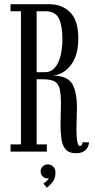

<svg xmlns="http://www.w3.org/2000/svg" viewBox="-20 -720 451 912"><path d="M342 8Q308 8 292.2 -10Q276.5 -28 272 -58.8Q267.5 -89.5 267.5 -127.5Q267.5 -153.5 268.5 -179Q269.5 -204.5 269.5 -225.5Q269.5 -274 263 -299.2Q256.5 -324.5 237.8 -334Q219 -343.5 182.5 -343.5H154V-34H202.5V0H30V-34H79.5V-666.5H30V-700H214Q274 -700 313 -661.8Q352 -623.5 352 -537.5Q352 -479.5 334.5 -441.5Q317 -403.5 289.8 -383.8Q262.5 -364 233 -361Q302 -359 323.8 -320.5Q345.5 -282 345.5 -206Q345.5 -180.5 344.2 -154.5Q343 -128.5 343 -104.5Q343 -88.5 344.2 -70.5Q345.5 -52.5 349.2 -39.5Q353 -26.5 360.5 -26.5Q365 -26.5 368.2 -31.8Q371.5 -37 372 -44H403Q400.5 -17.5 383.2 -4.8Q366 8 342 8ZM154 -377H193Q222 -377 240.5 -398.5Q259 -420 267.8 -456Q276.5 -492 276.5 -535.5Q276.5 -596.5 260 -631.5Q243.5 -666.5 197.5 -666.5H154ZM203 171.5 186 152Q190.5 149.5 200.2 141.2Q210 133 211.5 126Q210.5 127.5 206 127.5Q192 127.5 182.5 117.8Q173 108 173 94Q173 80 182.8 70.5Q192.5 61 206.5 61Q222.5 61 233 71.5Q243.5 82 243.5 100.5Q243.5 127.5 229 145.2Q214.5 163 203 171.5Z"/></svg>

Font: Imbue 10pt
Style: Regular
Weight: 400
Designer: Tyler Finck
Foundry: Etcetera Type Company
Version: Version 1.102; ttfautohint (v1.8.3)